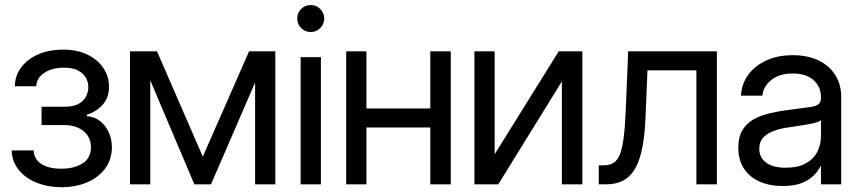

<svg xmlns="http://www.w3.org/2000/svg" viewBox="-20 -747 3483 778"><path d="M27.3 -137.7H116.2Q118.2 -101.1 148.4 -82Q178.7 -63 228.5 -63.5Q277.3 -63 312.7 -83.7Q348.1 -104.5 348.6 -150.4Q348.6 -177.2 335.2 -197.5Q321.8 -217.8 297.6 -229Q273.4 -240.2 241.2 -240.2H148.4V-314.5H241.2Q289.6 -314.5 313.5 -336.9Q337.4 -359.4 337.9 -393.6Q337.4 -429.2 311.5 -451.2Q285.6 -473.1 239.3 -472.7Q191.4 -473.1 159.7 -451.9Q127.9 -430.7 127 -397.5H40Q41 -440.9 66.2 -474.4Q91.3 -507.8 135 -526.9Q178.7 -545.9 235.4 -545.9Q292 -545.9 333.5 -526.1Q375 -506.3 398.2 -472.4Q421.4 -438.5 421.9 -395.5Q421.4 -350.1 395.5 -322Q369.6 -293.9 332 -282.2V-276.4Q361.8 -274.4 384.5 -257.1Q407.2 -239.7 420.2 -211.9Q433.1 -184.1 433.6 -150.4Q433.1 -101.1 406.5 -64.7Q379.9 -28.3 334 -8.5Q288.1 11.2 229.5 11.7Q171.9 11.2 126.5 -7.6Q81.1 -26.4 54.7 -60.1Q28.3 -93.8 27.3 -137.7Z M801.8 -112.3 989.3 -539.1H1068.4L835 0H767.6L539.1 -539.1H616.2ZM588.9 -539.1V0H506.8V-539.1ZM1013.7 0V-539.1H1095.7V0Z M1198.2 0V-515.6H1280.3V0ZM1239.3 -617.2Q1216.3 -617.2 1200.2 -633.3Q1184.1 -649.4 1184.6 -671.9Q1184.1 -694.8 1200.2 -710.7Q1216.3 -726.6 1239.3 -726.6Q1261.7 -726.6 1277.6 -710.7Q1293.5 -694.8 1293.9 -671.9Q1293.5 -649.4 1277.6 -633.3Q1261.7 -617.2 1239.3 -617.2Z M1743.2 -307.6V-230.5H1445.3V-307.6ZM1464.8 -539.1V0H1382.8V-539.1ZM1806.6 -539.1V0H1723.6V-539.1Z M1984.4 -122.1 2244.1 -539.1H2339.8V0H2256.8V-417L1999 0H1902.3V-539.1H1984.4Z M2406.2 0V-77.1H2425.8Q2449.7 -77.1 2465.8 -86.9Q2481.9 -96.7 2491.7 -120.8Q2501.5 -145 2507.1 -189Q2512.7 -232.9 2515.6 -300.8L2525.4 -539.1H2884.8V0H2801.8V-461.9H2603.5L2595.7 -269.5Q2592.8 -203.1 2583.5 -152.8Q2574.2 -102.5 2556.2 -68.6Q2538.1 -34.7 2508.5 -17.3Q2479 0 2434.6 0Z M3151.4 6.8Q3100.1 6.8 3059.6 -10.5Q3019 -27.8 2995.4 -62.5Q2971.7 -97.2 2971.7 -148.4Q2971.7 -192.9 2989 -220.7Q3006.3 -248.5 3035.4 -264.4Q3064.5 -280.3 3101.3 -288.6Q3138.2 -296.9 3176.8 -301.8Q3226.1 -308.6 3254.4 -312Q3282.7 -315.4 3294.7 -323.2Q3306.6 -331.1 3306.6 -350.6V-353.5Q3306.6 -395.5 3276.6 -422.4Q3246.6 -449.2 3192.4 -449.2Q3138.7 -449.2 3105.7 -423.1Q3072.8 -397 3069.3 -359.4H2982.4Q2984.9 -406.7 3011.7 -443.6Q3038.6 -480.5 3085 -502Q3131.3 -523.4 3192.4 -523.4Q3252.4 -523.4 3296.6 -502.2Q3340.8 -481 3364.7 -442.9Q3388.7 -404.8 3388.7 -353.5V0H3306.6V-73.2H3304.7Q3295.4 -54.7 3277.3 -36.1Q3259.3 -17.6 3228.8 -5.4Q3198.2 6.8 3151.4 6.8ZM3163.1 -67.4Q3213.9 -67.4 3245.6 -85.2Q3277.3 -103 3292 -132.3Q3306.6 -161.6 3306.6 -195.3V-259.8Q3297.4 -251 3257.3 -243.9Q3217.3 -236.8 3172.9 -230.5Q3143.1 -226.6 3116.5 -217Q3089.8 -207.5 3073.2 -190.2Q3056.6 -172.9 3056.6 -143.6Q3057.1 -107.4 3085.4 -87.4Q3113.8 -67.4 3163.1 -67.4Z"/></svg>

Font: Inter Display V
Style: Regular
Weight: 400
Designer: Rasmus Andersson
Foundry: rsms
Version: Version 3.015;git-src